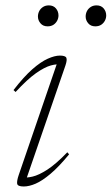

<svg xmlns="http://www.w3.org/2000/svg" viewBox="-20 -666 405 696"><path d="M48 -32 190.5 -447.5 203.5 -432Q187.5 -435 164.5 -428.8Q141.5 -422.5 110.2 -400.5Q79 -378.5 36.5 -332.5L29 -339.5Q66 -387.5 97 -414.8Q128 -442 153.2 -453.2Q178.5 -464.5 197 -464.5Q217 -464.5 220.5 -456.5Q224 -448.5 217 -428L72.5 -8.5L59.5 -23.5Q75 -20.5 97.8 -25.8Q120.5 -31 151.8 -51.2Q183 -71.5 224 -114L230.5 -106.5Q193 -61 163 -35.8Q133 -10.5 109.2 -0.2Q85.5 10 66 10Q44 10 42.2 0Q40.5 -10 48 -32ZM152.5 -570.5Q136 -570.5 126.8 -581.5Q117.5 -592.5 117.5 -606Q117.5 -616.5 122.2 -625.8Q127 -635 136 -640.8Q145 -646.5 157 -646.5Q173.5 -646.5 182.8 -635.5Q192 -624.5 192 -610Q192 -600 187.2 -591Q182.5 -582 173.8 -576.2Q165 -570.5 152.5 -570.5ZM325.5 -570.5Q309 -570.5 299.8 -581.5Q290.5 -592.5 290.5 -606Q290.5 -616.5 295.2 -625.8Q300 -635 309 -640.8Q318 -646.5 330 -646.5Q346.5 -646.5 355.8 -635.5Q365 -624.5 365 -610Q365 -600 360.2 -591Q355.5 -582 346.8 -576.2Q338 -570.5 325.5 -570.5Z"/></svg>

Font: Newsreader 36pt ExtraLight
Style: Italic
Weight: 250
Italic angle: -17°
Designer: Hugues Gentile
Foundry: Production Type
Version: Version 1.003